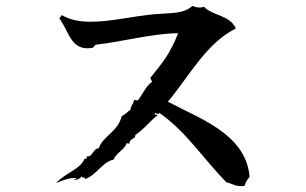

<svg xmlns="http://www.w3.org/2000/svg" viewBox="-20 -661 1040 653"><path d="M829 -60C823 -124 790 -170 745 -206C689 -251 614 -282 551 -315C623 -401 682 -515 782 -564C763 -610 700 -608 674 -638C660 -633 646 -636 634 -641C606 -613 556 -617 509 -613C432 -606 355 -587 289 -587C252 -587 218 -593 190 -610C189 -604 183 -604 182 -598C201 -573 211 -540 229 -519C244 -502 264 -492 297 -499C299 -504 303 -507 306 -509C397 -519 501 -548 586 -548C557 -476 534 -449 491 -396C494 -393 492 -389 498 -384C477 -368 466 -344 451 -322C445 -315 440 -325 435 -319C434 -306 424 -302 424 -288C414 -281 406 -272 394 -266C380 -211 330 -199 316 -157C295 -155 296 -126 274 -129C277 -120 272 -119 268 -122C254 -85 201 -73 171 -38C171 -38 215 -60 242 -55C242 -55 233 -52 232 -48C242 -50 252 -52 257 -61C263 -53 268 -62 269 -52C310 -66 327 -110 366 -118C376 -142 402 -150 411 -174C415 -174 420 -172 420 -172C420 -192 442 -186 440 -202C472 -223 486 -246 516 -269C513 -274 504 -266 507 -277C515 -274 519 -271 522 -277C613 -214 673 -119 750 -41C770 -37 783 -24 812 -29C815 -42 822 -51 829 -60Z"/></svg>

Font: Yuji Syuku Std R
Style: Regular
Weight: 400
Designer: Kataoka Yuji
Foundry: Kinuta Font Factory
Version: Version 3.000;hotconv 1.0.111;makeotfexe 2.5.65597